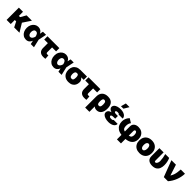

<svg xmlns="http://www.w3.org/2000/svg" viewBox="713 -3319 6046 6046"><g transform="rotate(45 3736.0 -295.5)"><path d="M387.7 0 296.4 -179.7H235.4V0H50.8V-545.9H235.4V-361.3H289.1L394.5 -545.9H631.8L453.6 -278.3L623 0Z M917 11.7Q848.1 11.2 793.2 -24.7Q738.3 -60.5 706.8 -124.8Q675.3 -189 674.8 -272.5Q675.3 -356.4 708 -419.4Q740.7 -482.4 795.7 -517.6Q850.6 -552.7 917 -552.7Q977.5 -552.7 1026.9 -522.5Q1076.2 -492.2 1096.7 -438.5H1101.1L1123 -545.9H1261.7L1205.6 -272.9L1268.6 0H1127L1102.1 -115.2H1096.7Q1078.6 -62.5 1034.2 -25.4Q989.7 11.7 917 11.7ZM864.3 -275.4Q864.3 -217.3 889.2 -180.4Q914.1 -143.6 954.1 -143.6Q982.4 -143.6 1005.4 -161.6Q1028.3 -179.7 1044.4 -209Q1060.5 -238.3 1067.4 -271.5L1067.9 -272.9L1067.4 -274.4Q1056.6 -329.6 1031 -365.7Q1005.4 -401.9 958 -402.3Q911.1 -401.9 887.7 -366.2Q864.3 -330.6 864.3 -275.4Z M1853.5 -545.9V-400.4H1675.8V-187.5Q1676.3 -165 1685.3 -151.4Q1694.3 -137.7 1718.8 -137.7Q1737.8 -137.7 1747.1 -137.9Q1756.3 -138.2 1771.5 -139.6L1781.2 2.9Q1760.3 6.3 1739 8.1Q1717.8 9.8 1685.5 9.8Q1593.3 9.8 1540.3 -40.3Q1487.3 -90.3 1487.3 -186.5V-400.4H1325.2V-545.9Z M2148.4 11.7Q2079.6 11.2 2024.7 -24.7Q1969.7 -60.5 1938.2 -124.8Q1906.7 -189 1906.2 -272.5Q1906.7 -356.4 1939.5 -419.4Q1972.2 -482.4 2027.1 -517.6Q2082 -552.7 2148.4 -552.7Q2209 -552.7 2258.3 -522.5Q2307.6 -492.2 2328.1 -438.5H2332.5L2354.5 -545.9H2493.2L2437 -272.9L2500 0H2358.4L2333.5 -115.2H2328.1Q2310.1 -62.5 2265.6 -25.4Q2221.2 11.7 2148.4 11.7ZM2095.7 -275.4Q2095.7 -217.3 2120.6 -180.4Q2145.5 -143.6 2185.5 -143.6Q2213.9 -143.6 2236.8 -161.6Q2259.8 -179.7 2275.9 -209Q2292 -238.3 2298.8 -271.5L2299.3 -272.9L2298.8 -274.4Q2288.1 -329.6 2262.5 -365.7Q2236.8 -401.9 2189.5 -402.3Q2142.6 -401.9 2119.1 -366.2Q2095.7 -330.6 2095.7 -275.4Z M2536.1 -258.8V-269.5Q2536.6 -343.8 2567.4 -402.1Q2598.1 -460.4 2658.7 -494.4Q2719.2 -528.3 2807.6 -528.3H3102.5V-381.8H2990.2Q3022 -356 3043.9 -321.3Q3065.9 -286.6 3065.4 -249V-238.3Q3065.9 -164.6 3036.1 -108.6Q3006.3 -52.7 2949 -21.5Q2891.6 9.8 2808.6 9.8Q2720.2 9.8 2659.4 -25.4Q2598.6 -60.5 2567.6 -121.3Q2536.6 -182.1 2536.1 -258.8ZM2720.7 -269.5V-258.8Q2721.2 -206.5 2738.5 -171.4Q2755.9 -136.2 2808.6 -136.7Q2852.5 -136.2 2866.9 -171.4Q2881.3 -206.5 2880.9 -258.8V-269.5Q2881.3 -315.9 2866.9 -349.1Q2852.5 -382.3 2807.6 -381.8Q2757.3 -382.3 2739.3 -349.1Q2721.2 -315.9 2720.7 -269.5Z M3680.7 -545.9V-400.4H3502.9V-187.5Q3503.4 -165 3512.5 -151.4Q3521.5 -137.7 3545.9 -137.7Q3564.9 -137.7 3574.2 -137.9Q3583.5 -138.2 3598.6 -139.6L3608.4 2.9Q3587.4 6.3 3566.2 8.1Q3544.9 9.8 3512.7 9.8Q3420.4 9.8 3367.4 -40.3Q3314.5 -90.3 3314.5 -186.5V-400.4H3152.3V-545.9Z M3752 203.1V-293.9Q3752.4 -416.5 3821.8 -484.6Q3891.1 -552.7 4017.6 -552.7Q4093.8 -552.7 4143.3 -529.3Q4192.9 -505.9 4221.4 -466.3Q4250 -426.8 4261.7 -377.2Q4273.4 -327.6 4273.4 -275.4V-265.6Q4273.9 -139.2 4218 -64.7Q4162.1 9.8 4061.5 9.8Q4022 9.8 3992.4 -2.7Q3962.9 -15.1 3941.4 -38.1V203.1ZM3941.4 -269.5Q3941.4 -237.3 3945.8 -207.8Q3950.2 -178.2 3965.6 -159.4Q3981 -140.6 4012.7 -140.6Q4046.4 -140.6 4062 -160.4Q4077.6 -180.2 4082 -209.2Q4086.4 -238.3 4085.9 -265.6V-275.4Q4085.9 -306.2 4080.1 -333.7Q4074.2 -361.3 4057.9 -378.9Q4041.5 -396.5 4010.7 -396.5Q3971.7 -396.5 3956.5 -362.1Q3941.4 -327.6 3941.4 -269.5Z M4583 -337.9H4668V-217.8H4583Q4564.5 -217.8 4543.9 -214.1Q4523.4 -210.4 4509.5 -200.7Q4495.6 -190.9 4495.1 -170.9Q4495.6 -154.3 4514.4 -138.9Q4533.2 -123.5 4574.2 -124Q4618.7 -123.5 4638.7 -132.3Q4658.7 -141.1 4658.2 -156.2H4839.8Q4840.3 -113.3 4818.8 -81.8Q4797.4 -50.3 4761.2 -30Q4725.1 -9.8 4680.7 0Q4636.2 9.8 4589.8 9.8Q4513.2 9.8 4450.4 -9.3Q4387.7 -28.3 4350.6 -64Q4313.5 -99.6 4313.5 -149.4Q4314 -200.2 4348.1 -232.9Q4382.3 -265.6 4443.8 -278.3Q4388.7 -293.9 4355.2 -325.9Q4321.8 -357.9 4321.3 -397.5Q4321.8 -448.2 4356.9 -482.7Q4392.1 -517.1 4452.6 -534.9Q4513.2 -552.7 4589.8 -552.7Q4655.8 -552.7 4711.2 -533.2Q4766.6 -513.7 4800 -476.6Q4833.5 -439.5 4833 -386.7H4648.4Q4648.9 -406.7 4628.2 -412.8Q4607.4 -418.9 4577.1 -418.9Q4539.6 -418.9 4523.2 -405.5Q4506.8 -392.1 4505.9 -377.9Q4506.8 -359.9 4528.1 -348.9Q4549.3 -337.9 4583 -337.9ZM4519.5 -624 4566.4 -794.9H4730.5L4628.9 -624Z M5168 204.1V2.9Q5058.6 -12.2 4995.1 -57.6Q4931.6 -103 4904.3 -166.5Q4877 -230 4877 -299.8Q4877 -360.4 4892.8 -409.4Q4908.7 -458.5 4933.1 -494.9Q4957.5 -531.2 4982.4 -552.7L5118.2 -468.8Q5093.8 -438 5079.8 -395.5Q5065.9 -353 5066.4 -299.8Q5065.9 -242.7 5085.7 -203.1Q5105.5 -163.6 5168 -147.5V-380.9Q5168.5 -460 5224.6 -506.3Q5280.8 -552.7 5374 -552.7Q5456.1 -552.7 5516.6 -519.5Q5577.1 -486.3 5610.6 -424.8Q5644 -363.3 5644.5 -278.3Q5644.5 -210.4 5616.7 -149.9Q5588.9 -89.4 5524.2 -47.4Q5459.5 -5.4 5347.7 5.9V204.1ZM5347.7 -342.8V-142.6Q5409.7 -153.8 5433.8 -187.3Q5458 -220.7 5458 -278.3Q5458 -337.9 5439.7 -372.1Q5421.4 -406.2 5391.6 -406.2Q5370.6 -406.2 5358.9 -389.4Q5347.2 -372.6 5347.7 -342.8Z M5969.7 9.8Q5880.9 9.8 5817.6 -25.6Q5754.4 -61 5720.9 -124.3Q5687.5 -187.5 5687.5 -271.5Q5687.5 -355.5 5720.9 -418.7Q5754.4 -481.9 5817.6 -517.3Q5880.9 -552.7 5969.7 -552.7Q6058.6 -552.7 6121.8 -517.3Q6185.1 -481.9 6218.5 -418.7Q6252 -355.5 6252 -271.5Q6252 -187.5 6218.5 -124.3Q6185.1 -61 6121.8 -25.6Q6058.6 9.8 5969.7 9.8ZM5970.7 -136.7Q6008.3 -136.7 6030 -172.6Q6051.8 -208.5 6051.8 -272.5Q6051.8 -336.9 6030 -371.6Q6008.3 -406.2 5970.7 -406.2Q5931.6 -406.2 5909.7 -371.6Q5887.7 -336.9 5887.7 -272.5Q5887.7 -208.5 5909.7 -172.6Q5931.6 -136.7 5970.7 -136.7Z M6308.6 -545.9H6497.1V-196.3Q6497.1 -160.6 6506.6 -148.4Q6516.1 -136.2 6530.3 -136.7Q6557.6 -136.7 6576.2 -158.7Q6594.7 -180.7 6604.5 -213.4Q6614.3 -246.1 6614.3 -277.3Q6611.8 -345.2 6600.3 -415Q6588.9 -484.9 6570.3 -545.9H6743.2Q6766.1 -501 6783 -429.9Q6799.8 -358.9 6799.8 -277.3Q6799.8 -192.9 6772.9 -127.9Q6746.1 -63 6688 -26.6Q6629.9 9.8 6536.1 9.8Q6432.1 9.8 6370.1 -40Q6308.1 -89.8 6308.6 -197.3Z M7051.8 0 6844.7 -545.9H7044.9L7161.1 -187.5H7167Q7198.7 -240.7 7217 -291.3Q7235.4 -341.8 7244.9 -402.3Q7254.4 -462.9 7259.8 -545.9H7448.2Q7443.4 -396 7388.4 -254.4Q7333.5 -112.8 7235.4 0Z"/></g></svg>

Font: Inter Tight Black
Style: Regular
Weight: 900
Designer: Rasmus Andersson
Foundry: rsms
Version: Version 3.004; ttfautohint (v1.8.4.7-5d5b)